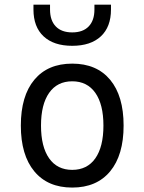

<svg xmlns="http://www.w3.org/2000/svg" viewBox="-20 -803 626 832"><path d="M293 9.8Q187 9.8 128.7 -60.5Q70.3 -130.9 70.3 -258.8Q70.3 -387.2 128.7 -457.3Q187 -527.3 293 -527.3Q398.9 -527.3 457.3 -457.3Q515.6 -387.2 515.6 -258.8Q515.6 -130.9 457.3 -60.5Q398.9 9.8 293 9.8ZM293 -66.9Q357.9 -66.9 393.1 -116.9Q428.2 -167 428.2 -258.8Q428.2 -350.6 393.1 -400.6Q357.9 -450.7 293 -450.7Q228 -450.7 192.9 -400.6Q157.7 -350.6 157.7 -258.8Q157.7 -167 192.9 -116.9Q228 -66.9 293 -66.9ZM293 -604.5Q212.9 -604.5 168.9 -645.5Q125 -686.5 125 -761.7V-782.7H196.8V-761.7Q196.8 -714.4 221.7 -688.5Q246.6 -662.6 293 -662.6Q339.4 -662.6 364.3 -688.5Q389.2 -714.4 389.2 -761.7V-782.7H460.9V-761.7Q460.9 -686.5 417 -645.5Q373 -604.5 293 -604.5Z"/></svg>

Font: Cascadia Code PL SemiLight
Style: Regular
Weight: 350
Monospace: yes
Designer: Aaron Bell
Foundry: Saja Typeworks
Version: Version 2404.023; ttfautohint (v1.8.4)